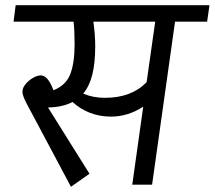

<svg xmlns="http://www.w3.org/2000/svg" viewBox="-20 -708 823 736"><path d="M774 -625H651L563 0H487L529 -299Q470 -261 406 -261Q320 -261 258 -317Q220 -297 164 -296L323 -42L252 8L80 -315Q66 -343 66 -356Q66 -371 78 -385.5Q90 -400 106.5 -409.5Q123 -419 136 -419Q150 -419 162 -405Q174 -391 185 -362Q233 -381 249.5 -424Q266 -467 266 -539Q266 -589 262 -625H32L40 -688H783ZM575 -625H338Q345 -573 345 -531Q345 -467 334 -422.5Q323 -378 299 -349Q337 -333 382 -333Q484 -333 542 -393Z"/></svg>

Font: FiraGO Book
Style: Italic
Weight: 350
Italic angle: -8°
Designer: bBox Type GmbH
Foundry: bBox Type GmbH
Version: Version 1.001